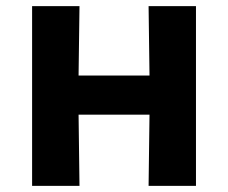

<svg xmlns="http://www.w3.org/2000/svg" viewBox="-20 -608 746 628"><path d="M85 0V-588H240L237 -361H469L466 -588H621V0H466L469 -233H237L240 0Z"/></svg>

Font: Ruda SemiBold
Style: Bold
Weight: 900
Designer: Mariela Monsalve and Angelina Sanchez
Foundry: Mariela Monsalve and Angelina Sanchez
Version: Version 2.000